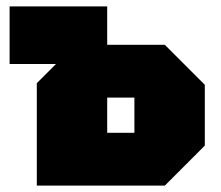

<svg xmlns="http://www.w3.org/2000/svg" viewBox="-20 -580 690 600"><path d="M95 0V-320L155 -380H10V-560H315V-440H495L620 -315V-125L495 0ZM315 -165H400V-275H315Z"/></svg>

Font: Tektur SemiCondensed Black
Style: Regular
Weight: 900
Width: 4
Designer: Adam Jagosz
Foundry: Adam Jagosz
Version: Version 1.005;gftools[0.9.30]